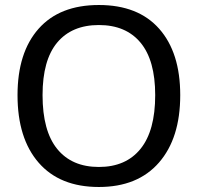

<svg xmlns="http://www.w3.org/2000/svg" viewBox="-20 -736 790 767"><path d="M375 -716Q532 -716 616 -621Q700 -526 700 -356Q700 -184 615 -86.5Q530 11 375 11Q219 11 134.5 -86Q50 -183 50 -356Q50 -526 134 -621Q218 -716 375 -716ZM600 -356Q600 -495 541.5 -565.5Q483 -636 375 -636Q267 -636 208.5 -566Q150 -496 150 -356Q150 -213 208.5 -141Q267 -69 375 -69Q483 -69 541.5 -141.5Q600 -214 600 -356Z"/></svg>

Font: Telex
Style: Regular
Weight: 400
Designer: Andres Torresi
Foundry: Andres Torresi
Version: Version 1.100